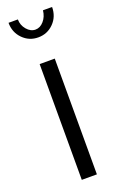

<svg xmlns="http://www.w3.org/2000/svg" viewBox="-144 -771 506 812"><g transform="rotate(-20 109.0 -365.0)"><path d="M166 -730H207Q207 -687 178.5 -658Q150 -629 109 -629Q68 -629 39.5 -658Q11 -687 11 -730H53Q53 -704 70 -684Q87 -664 109 -664Q130 -664 146.5 -683Q163 -702 166 -730ZM75 0V-521H143V0Z"/></g></svg>

Font: Raleway-v4020
Style: Regular
Weight: 400
Designer: Matt McInerney, Pablo Impallari, Rodrigo Fuenzalida
Foundry: Matt McInerney, Pablo Impallari, Rodrigo Fuenzalida
Version: Version 4.020;PS 004.020;hotconv 1.0.88;makeotf.lib2.5.64775